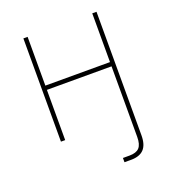

<svg xmlns="http://www.w3.org/2000/svg" viewBox="-136 -648 853 954"><g transform="rotate(-20 290.0 -171.0)"><path d="M393.6 204.1Q387.2 204.1 377 204.1Q366.7 204.1 358.4 204.1V181.6Q367.7 181.6 377.4 181.6Q387.2 181.6 393.6 181.6Q428.7 181.6 444.8 164.6Q460.9 147.5 460.9 107.4V0H483.4V107.4Q483.4 157.2 460.9 180.7Q438.5 204.1 393.6 204.1ZM471.7 -288.1V-265.6H111.3V-288.1ZM119.1 -545.9V0H96.7V-545.9ZM483.4 -545.9V0H460.9V-545.9Z"/></g></svg>

Font: Inter Thin
Style: Regular
Weight: 250
Designer: Rasmus Andersson
Foundry: rsms
Version: Version 4.001;git-66647c0bb